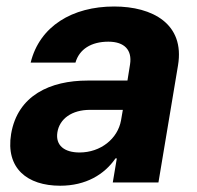

<svg xmlns="http://www.w3.org/2000/svg" viewBox="-20 -573 620 603"><path d="M169 10.3C249.6 10.3 307.9 -24.9 342.7 -75.6H346.9L334.2 0H477.6L539.1 -367.9C560.7 -497.9 459.2 -552.6 338.4 -552.6C207.4 -552.6 104.4 -490.8 76.3 -376.4H217C229 -418.3 266.3 -442.1 320.3 -442.1C371.4 -442.1 395.2 -415.5 388.5 -371.4L380.3 -320H255.3C138.1 -320 35.5 -273.8 14.9 -152.3C-2.8 -44.7 65.3 10.3 169 10.3ZM160.2 -157.3C166.9 -199.9 205.6 -228.3 263.8 -228H365.8L360.1 -195C349.8 -137.4 296.2 -94.1 229.8 -94.1C182.5 -94.1 153.8 -116.1 160.2 -157.3Z"/></svg>

Font: Magic Ui Pro
Style: Bold Italic
Weight: 700
Italic angle: -9.39999°
Designer: Stefan Endress, Andreas Faust
Version: Version 1.000;FEAKit 1.0